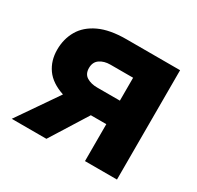

<svg xmlns="http://www.w3.org/2000/svg" viewBox="-121 -668 826 806"><g transform="rotate(30 292.5 -265.0)"><path d="M25 0 160 -196Q100 -216 72.5 -255Q45 -294 45 -347Q45 -399 69 -440.5Q93 -482 144 -506Q195 -530 275 -530H535V0H380V-179H305L193 0ZM199 -347Q199 -318 219.5 -305.5Q240 -293 270 -293H380V-404H270Q240 -404 219.5 -390Q199 -376 199 -347Z"/></g></svg>

Font: Golos Text
Style: Bold
Weight: 700
Designer: A.Korolkova, Vitaly Kuzmin
Foundry: ParaType Ltd
Version: Version 2.004